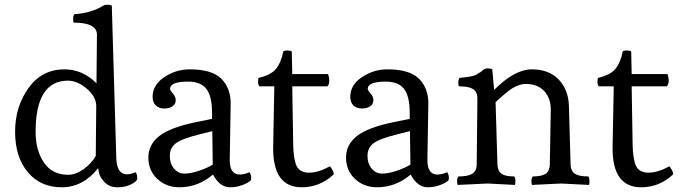

<svg xmlns="http://www.w3.org/2000/svg" viewBox="-20 -784 2887 814"><path d="M131 -225Q131 -147 166 -95Q201 -43 269 -43Q301 -43 334.5 -67Q368 -91 386 -123L388 -334Q388 -374 348 -408Q308 -442 268 -442Q131 -442 131 -225ZM400 -50 396 -71Q332 10 241.5 10Q151 10 97.5 -54.5Q44 -119 44 -225.5Q44 -332 101 -411Q158 -490 253 -490Q330 -490 389 -431L391 -637Q391 -688 293 -688Q290 -691 290 -704.5Q290 -718 296 -724Q365 -728 418 -760Q422 -764 435 -764Q448 -764 454 -760L473 -115Q475 -45 518 -45Q534 -45 555 -54Q562 -45 562 -27Q562 -16 537 -3Q512 10 478.5 10Q445 10 425 -10Q405 -30 400 -50Z M810 -266 879 -280V-305Q879 -375 855.5 -406.5Q832 -438 777 -438Q701 -438 701 -407Q701 -401 713 -387.5Q725 -374 725 -358.5Q725 -343 711.5 -333.5Q698 -324 676 -324Q654 -324 640.5 -337Q627 -350 627 -373Q627 -424 676.5 -457Q726 -490 784 -490Q878 -490 918 -450.5Q958 -411 958 -345Q958 -343 954 -108Q953 -44 997 -44Q1015 -44 1038 -54Q1045 -42 1045 -31.5Q1045 -21 1043 -19Q1033 -9 1008 0.5Q983 10 955 10Q912 10 883 -44Q820 10 740 10Q685 10 647 -25.5Q609 -61 609 -116Q609 -171 655.5 -207.5Q702 -244 810 -266ZM882 -86 880 -228 828 -215Q751 -196 725.5 -176.5Q700 -157 700 -123.5Q700 -90 718 -69Q736 -48 762 -48Q788 -48 822.5 -59.5Q857 -71 882 -86Z M1379 -79Q1383 -75 1389 -64Q1395 -53 1395 -49Q1395 -45 1394 -44Q1336 10 1259 10Q1138 10 1138 -155Q1138 -160 1143 -418H1080Q1074 -424 1074 -437.5Q1074 -451 1077 -454Q1129 -466 1150.5 -492.5Q1172 -519 1181 -566Q1185 -570 1198 -570Q1211 -570 1217 -566L1219 -470H1371Q1376 -456 1376 -441Q1376 -426 1368 -418H1219L1223 -174Q1224 -109 1237.5 -80.5Q1251 -52 1290.5 -52Q1330 -52 1379 -79Z M1648 -266 1717 -280V-305Q1717 -375 1693.5 -406.5Q1670 -438 1615 -438Q1539 -438 1539 -407Q1539 -401 1551 -387.5Q1563 -374 1563 -358.5Q1563 -343 1549.5 -333.5Q1536 -324 1514 -324Q1492 -324 1478.5 -337Q1465 -350 1465 -373Q1465 -424 1514.5 -457Q1564 -490 1622 -490Q1716 -490 1756 -450.5Q1796 -411 1796 -345Q1796 -343 1792 -108Q1791 -44 1835 -44Q1853 -44 1876 -54Q1883 -42 1883 -31.5Q1883 -21 1881 -19Q1871 -9 1846 0.5Q1821 10 1793 10Q1750 10 1721 -44Q1658 10 1578 10Q1523 10 1485 -25.5Q1447 -61 1447 -116Q1447 -171 1493.5 -207.5Q1540 -244 1648 -266ZM1720 -86 1718 -228 1666 -215Q1589 -196 1563.5 -176.5Q1538 -157 1538 -123.5Q1538 -90 1556 -69Q1574 -48 1600 -48Q1626 -48 1660.5 -59.5Q1695 -71 1720 -86Z M2075 -403Q2162 -490 2234.5 -490Q2307 -490 2348.5 -447Q2390 -404 2392 -334L2399 -87Q2400 -59 2417 -47.5Q2434 -36 2474 -36Q2479 -31 2479 -16.5Q2479 -2 2477 0L2358 -6L2236 0Q2233 -3 2233 -16.5Q2233 -30 2239 -36Q2277 -36 2293.5 -47.5Q2310 -59 2311 -87L2315 -316Q2316 -366 2288 -397Q2260 -428 2210 -428Q2174 -428 2135 -398Q2122 -388 2103.5 -371Q2085 -354 2081 -351L2089 -87Q2090 -59 2106 -47.5Q2122 -36 2160 -36Q2165 -31 2165 -16.5Q2165 -2 2163 0L2048 -6L1921 0Q1918 -3 1918 -16.5Q1918 -30 1924 -36Q1964 -36 1982.5 -47.5Q2001 -59 2001 -87L2004 -367Q2004 -395 1985.5 -406.5Q1967 -418 1926 -418Q1923 -421 1923 -434.5Q1923 -448 1929 -454Q1933 -454 1948 -456Q1963 -458 1967 -458.5Q1971 -459 1982.5 -461.5Q1994 -464 2000 -468Q2020 -479 2027.5 -486.5Q2035 -494 2048 -494Q2061 -494 2067 -490Z M2818 -79Q2822 -75 2828 -64Q2834 -53 2834 -49Q2834 -45 2833 -44Q2775 10 2698 10Q2577 10 2577 -155Q2577 -160 2582 -418H2519Q2513 -424 2513 -437.5Q2513 -451 2516 -454Q2568 -466 2589.5 -492.5Q2611 -519 2620 -566Q2624 -570 2637 -570Q2650 -570 2656 -566L2658 -470H2810Q2815 -456 2815 -441Q2815 -426 2807 -418H2658L2662 -174Q2663 -109 2676.5 -80.5Q2690 -52 2729.5 -52Q2769 -52 2818 -79Z"/></svg>

Font: Esteban
Style: Regular
Weight: 400
Designer: Angelica Diaz Rivera
Foundry: Angelica Diaz Rivera
Version: Version 1.002